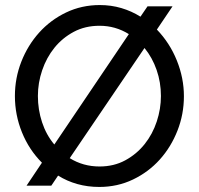

<svg xmlns="http://www.w3.org/2000/svg" viewBox="-20 -735 788 760"><path d="M663 -710 601 -618Q652 -565 680 -495.5Q708 -426 708 -354Q708 -283 682.5 -218Q657 -153 612.5 -103.5Q568 -54 506.5 -24.5Q445 5 373 5Q327 5 286 -6.5Q245 -18 210 -40L183 0H85L146 -91Q95 -142 67 -211Q39 -280 39 -355Q39 -426 64.5 -491Q90 -556 135 -606Q180 -656 241.5 -685.5Q303 -715 375 -715Q420 -715 460.5 -703Q501 -691 536 -669L564 -710ZM617 -355Q617 -409 600 -458Q583 -507 552 -545L256 -109Q309 -76 374 -76Q431 -76 476 -100.5Q521 -125 552.5 -164.5Q584 -204 600.5 -254Q617 -304 617 -355ZM130 -355Q130 -301 146.5 -251Q163 -201 195 -163L490 -600Q437 -633 374 -633Q317 -633 272 -609Q227 -585 195.5 -546Q164 -507 147 -457Q130 -407 130 -355Z"/></svg>

Font: IngvarSans
Style: Regular
Weight: 500
Version: Version 3.000